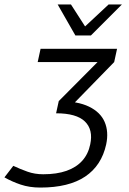

<svg xmlns="http://www.w3.org/2000/svg" viewBox="-55 -720 582 866"><path d="M473 -500 460 -440 263 -238 210 -264 385 -440H115L128 -500ZM127 126 140 66Q201 66 245 50.5Q289 35 316 5Q343 -25 352 -69Q366 -135 328 -172Q290 -209 198 -209L210 -264Q295 -264 346.5 -239Q398 -214 417 -170Q436 -126 424 -69Q403 27 329 76.5Q255 126 127 126ZM127 126Q78 126 38 112.5Q-2 99 -35 80L5 28Q37 43 69.5 54.5Q102 66 140 66ZM285 -560 435 -700H495L355 -560ZM355 -560H285L205 -700H265Z"/></svg>

Font: Epunda Sans Light
Style: Italic
Weight: 300
Italic angle: -12.0243°
Designer: Simon Atzbach
Foundry: typofactur
Version: Version 2.204